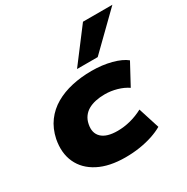

<svg xmlns="http://www.w3.org/2000/svg" viewBox="-176 -924 1056 1086"><g transform="rotate(-30 351.5 -381.5)"><path d="M337 11Q232 11 161.5 -25.5Q91 -62 61.5 -126.5Q32 -191 48 -275Q61 -337 94 -381.5Q127 -426 175.5 -454Q224 -482 284.5 -495.5Q345 -509 413 -509Q482 -509 541 -493.5Q600 -478 632 -452L558 -315Q529 -335 490 -346Q451 -357 412 -357Q379 -357 351.5 -351Q324 -345 303 -333Q282 -321 268 -301.5Q254 -282 249 -256Q238 -202 270 -171.5Q302 -141 373 -141Q415 -141 457.5 -152Q500 -163 539 -184L583 -46Q554 -29 515 -16Q476 -3 431 4Q386 11 337 11ZM348 -559 511 -774H703L483 -559Z"/></g></svg>

Font: Nunito Sans 10pt Expanded Black
Style: Italic
Weight: 900
Width: 7
Italic angle: -9°
Designer: Vernon Adams
Foundry: Vernon Adams
Version: Version 3.101;gftools[0.9.27]